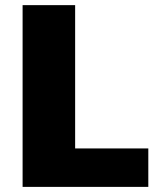

<svg xmlns="http://www.w3.org/2000/svg" viewBox="-20 -731 611 751"><path d="M68.4 0H560.1V-150.4H273.9V-710.9H68.4Z"/></svg>

Font: Roboto Flex
Style: Optical Size 14.0 Weight 1000 Grade 0.00 Width 100 Slant 0.00 Parametric Thick Stroke 96 Parametric Thin Stroke 79 Parametric Counter Width 468 Parametric Uppercase Height 712 Parametric Lowercase Height 514 Parametric Ascender Height 750 Parametric Descender Depth -203.00 Parametric Figure Height 738
Weight: 1000
Designer: Berlow after Robertson
Foundry: Google
Version: Version 3.000